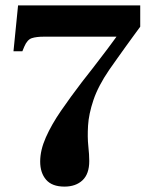

<svg xmlns="http://www.w3.org/2000/svg" viewBox="-20 -680 595 712"><path d="M219 12Q173 12 151 -13.5Q129 -39 129 -81Q129 -123 150 -170.5Q171 -218 206.5 -269.5Q242 -321 284 -376Q306 -404 323.5 -426.5Q341 -449 354.5 -467Q368 -485 378.5 -498.5Q389 -512 397 -523.5Q405 -535 412 -544H143Q115 -544 98 -538.5Q81 -533 70 -507L63 -490H30L47 -660H500V-581Q488 -565 474 -545.5Q460 -526 445 -505.5Q430 -485 415 -463.5Q400 -442 385 -421Q344 -361 326.5 -309Q309 -257 306.5 -214Q304 -171 307.5 -138.5Q311 -106 311 -83Q311 -35 286 -11.5Q261 12 219 12Z"/></svg>

Font: Frank Ruhl Libre Black
Style: Regular
Weight: 900
Designer: Yanek Iontef
Foundry: Fontef
Version: Version 6.004